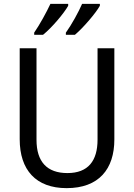

<svg xmlns="http://www.w3.org/2000/svg" viewBox="-20 -964 694 994"><path d="M497 -934V-944H405C388 -904 350 -835 321 -795V-784H368C410 -819 476 -896 497 -934ZM333 -934V-944H241C222 -903 186 -837 157 -795V-784H203C249 -821 311 -895 333 -934ZM572 -242V-714H485V-241C485 -132 437 -68 329 -68C223 -68 169 -127 169 -240V-714H82V-243C82 -84 166 10 325 10C492 10 572 -89 572 -242Z"/></svg>

Font: Noto Sans Arabic SemCond
Style: Regular
Weight: 400
Width: 4
Designer: Monotype Design Team, Nadine Chahine, Nizar Qandah and Khaled Hosny
Foundry: Monotype Imaging Inc.
Version: Version 2.012